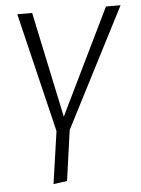

<svg xmlns="http://www.w3.org/2000/svg" viewBox="-52 -565 595 811"><g transform="rotate(-5 245.0 -159.0)"><path d="M490 -523 230 -17 200 197 142 205 174 -17 52 -523H115L210 -75L428 -523Z"/></g></svg>

Font: Fira Sans Light
Style: Italic
Weight: 300
Italic angle: -8°
Designer: bBox Type GmbH & Carrois Corporate GbR & Edenspiekermann AG
Foundry: bBox Type GmbH & Carrois Corporate GbR & Edenspiekermann AG
Version: Version 4.301